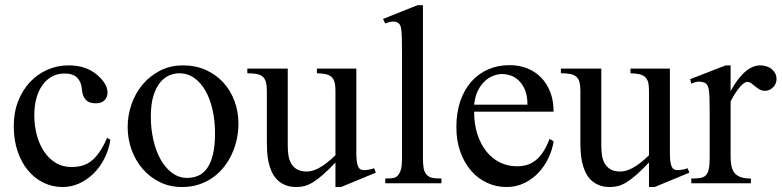

<svg xmlns="http://www.w3.org/2000/svg" viewBox="-20 -715 3051 749"><path d="M410.6 -169.9Q404.3 -129.4 386.7 -95.5Q369.1 -61.5 344 -37.1Q318.8 -12.7 288.1 1Q257.3 14.6 224.1 14.6Q184.6 14.6 149.9 -2.2Q115.2 -19 89.4 -50Q63.5 -81.1 48.6 -125Q33.7 -168.9 33.7 -223.1Q33.7 -276.4 50.8 -320.1Q67.9 -363.8 96.9 -394.8Q126 -425.8 164.8 -442.9Q203.6 -460 247.1 -460Q314 -460 356 -425.3Q377 -408.2 388.2 -390.1Q399.4 -372.1 399.4 -353.5Q399.4 -336.4 387.9 -324.2Q376.5 -312 353.5 -312Q346.2 -312 337.4 -313.5Q328.6 -314.9 320.6 -320.6Q312.5 -326.2 306.6 -337.6Q300.8 -349.1 299.3 -369.1Q296.9 -395.5 281 -411.9Q265.1 -428.2 231.4 -428.2Q203.6 -428.2 181.6 -415.8Q159.7 -403.3 144.5 -381.6Q129.4 -359.9 121.6 -330.1Q113.8 -300.3 113.8 -265.6Q113.8 -226.1 123.3 -189.5Q132.8 -152.8 151.4 -124.8Q169.9 -96.7 196.8 -80.1Q223.6 -63.5 258.8 -63.5Q279.3 -63.5 298.1 -68.1Q316.9 -72.8 334 -85.4Q351.1 -98.1 366.9 -120.4Q382.8 -142.6 397.5 -177.2Z M910.2 -231.9Q910.2 -203.1 904.1 -173.6Q897.9 -144 885.7 -116.7Q873.5 -89.4 855 -65.4Q836.4 -41.5 812 -23.7Q787.6 -5.9 756.8 4.4Q726.1 14.6 689.5 14.6Q642.6 14.6 603.8 -4.4Q564.9 -23.4 536.9 -55.7Q508.8 -87.9 493.4 -130.4Q478 -172.9 478 -219.2Q478 -264.6 492.9 -307.9Q507.8 -351.1 535.9 -384.8Q564 -418.5 604 -439.2Q644 -460 694.3 -460Q742.7 -460 782.2 -442.4Q821.8 -424.8 850.3 -394Q878.9 -363.3 894.5 -321.5Q910.2 -279.8 910.2 -231.9ZM818.8 -194.3Q818.8 -244.1 809.1 -287.1Q799.3 -330.1 781.2 -361.6Q763.2 -393.1 737.3 -411.1Q711.4 -429.2 679.2 -429.2Q660.2 -429.2 640.4 -420.9Q620.6 -412.6 604.5 -393.1Q588.4 -373.5 578.4 -341.1Q568.4 -308.6 568.4 -259.8Q568.4 -211.9 578.4 -168.5Q588.4 -125 606.9 -92.3Q625.5 -59.6 651.6 -40.3Q677.7 -21 710 -21Q734.4 -21 754.4 -30Q774.4 -39.1 788.6 -59.6Q802.7 -80.1 810.8 -113.3Q818.8 -146.5 818.8 -194.3Z M1310.5 14.6H1288.6V-81.1Q1260.3 -51.3 1239 -32.7Q1217.8 -14.2 1200.4 -3.7Q1183.1 6.8 1168 10.7Q1152.8 14.6 1136.7 14.6Q1110.8 14.6 1092 6.6Q1073.2 -1.5 1060.3 -14.9Q1047.4 -28.3 1039.6 -45.9Q1031.7 -63.5 1027.6 -82.8Q1023.4 -102.1 1022.2 -122.1Q1021 -142.1 1021 -159.7V-359.9Q1021 -381.8 1017.1 -395.5Q1013.2 -409.2 1004.2 -416.5Q995.1 -423.8 980.5 -426.5Q965.8 -429.2 944.8 -429.2V-447.3H1102.5V-147.9Q1102.5 -128.9 1105 -110.6Q1107.4 -92.3 1115.5 -77.9Q1123.5 -63.5 1138.2 -54.7Q1152.8 -45.9 1176.8 -45.9Q1186.5 -45.9 1198 -48.8Q1209.5 -51.8 1223.4 -59.1Q1237.3 -66.4 1253.4 -78.6Q1269.5 -90.8 1288.6 -109.4V-363.8Q1288.6 -384.3 1284.4 -396.7Q1280.3 -409.2 1271.5 -416.3Q1262.7 -423.3 1249 -426Q1235.4 -428.7 1216.3 -429.2V-447.3H1370.1V-118.7Q1370.1 -98.6 1371.8 -85.7Q1373.5 -72.8 1377.2 -64.9Q1380.9 -57.1 1386.7 -54.2Q1392.6 -51.3 1400.4 -51.3Q1407.2 -51.3 1418 -53Q1428.7 -54.7 1439.5 -58.6L1446.3 -41.5Z M1482.9 0V-18.6Q1505.4 -18.6 1516.1 -21Q1526.9 -23.4 1534.7 -33.7Q1537.6 -37.6 1540 -42.7Q1542.5 -47.9 1544.4 -55.7Q1546.4 -63.5 1547.4 -74.5Q1548.3 -85.4 1548.3 -101.1V-506.8Q1548.3 -544.9 1547.6 -566.9Q1546.9 -588.9 1545.2 -600.6Q1543.5 -612.3 1541 -616.7Q1538.6 -621.1 1534.7 -624.5Q1530.3 -627.4 1525.4 -629.2Q1520.5 -630.9 1514.6 -630.9Q1508.8 -630.9 1501 -629.2Q1493.2 -627.4 1482.9 -623.5L1474.1 -641.1L1608.9 -694.8H1629.9V-101.1Q1629.9 -86.4 1630.6 -75.9Q1631.3 -65.4 1632.8 -57.9Q1634.3 -50.3 1636.7 -45.2Q1639.2 -40 1642.6 -35.6Q1646 -31.2 1650.4 -28.1Q1654.8 -24.9 1661.4 -22.7Q1668 -20.5 1678 -19.5Q1688 -18.6 1702.1 -18.6V0Z M2139.6 -163.6Q2134.8 -130.9 2119.6 -98.9Q2104.5 -66.9 2081.1 -41.7Q2057.6 -16.6 2025.9 -1Q1994.1 14.6 1955.6 14.6Q1916 14.6 1880.4 -1.7Q1844.7 -18.1 1818.1 -48.6Q1791.5 -79.1 1775.9 -122.3Q1760.3 -165.5 1760.3 -218.8Q1760.3 -275.4 1775.6 -320.3Q1791 -365.2 1818.6 -396.5Q1846.2 -427.7 1884.3 -444.3Q1922.4 -460.9 1967.8 -460.9Q2004.9 -460.9 2036.4 -448.5Q2067.9 -436 2090.8 -412.6Q2113.8 -389.2 2126.7 -355.5Q2139.6 -321.8 2139.6 -279.3H1829.6Q1829.6 -229.5 1842.8 -189.9Q1856 -150.4 1878.4 -123Q1900.9 -95.7 1930.4 -81.3Q1960 -66.9 1992.7 -66.4Q2014.6 -65.9 2033.4 -71Q2052.2 -76.2 2068.4 -88.6Q2084.5 -101.1 2098.4 -121.8Q2112.3 -142.6 2124 -173.3ZM2037.6 -306.6Q2037.6 -343.8 2026.9 -366.9Q2016.1 -390.1 2001 -403.3Q1985.8 -416.5 1969.2 -421.4Q1952.6 -426.3 1940.4 -426.3Q1920.9 -426.3 1902.1 -418.5Q1883.3 -410.6 1868.2 -395.5Q1853 -380.4 1842.8 -357.9Q1832.5 -335.4 1829.6 -306.6Z M2533.7 14.6H2511.7V-81.1Q2483.4 -51.3 2462.2 -32.7Q2440.9 -14.2 2423.6 -3.7Q2406.2 6.8 2391.1 10.7Q2376 14.6 2359.9 14.6Q2334 14.6 2315.2 6.6Q2296.4 -1.5 2283.4 -14.9Q2270.5 -28.3 2262.7 -45.9Q2254.9 -63.5 2250.7 -82.8Q2246.6 -102.1 2245.4 -122.1Q2244.1 -142.1 2244.1 -159.7V-359.9Q2244.1 -381.8 2240.2 -395.5Q2236.3 -409.2 2227.3 -416.5Q2218.3 -423.8 2203.6 -426.5Q2189 -429.2 2168 -429.2V-447.3H2325.7V-147.9Q2325.7 -128.9 2328.1 -110.6Q2330.6 -92.3 2338.6 -77.9Q2346.7 -63.5 2361.3 -54.7Q2376 -45.9 2399.9 -45.9Q2409.7 -45.9 2421.1 -48.8Q2432.6 -51.8 2446.5 -59.1Q2460.4 -66.4 2476.6 -78.6Q2492.7 -90.8 2511.7 -109.4V-363.8Q2511.7 -384.3 2507.6 -396.7Q2503.4 -409.2 2494.6 -416.3Q2485.8 -423.3 2472.2 -426Q2458.5 -428.7 2439.5 -429.2V-447.3H2593.3V-118.7Q2593.3 -98.6 2595 -85.7Q2596.7 -72.8 2600.3 -64.9Q2604 -57.1 2609.9 -54.2Q2615.7 -51.3 2623.5 -51.3Q2630.4 -51.3 2641.1 -53Q2651.9 -54.7 2662.6 -58.6L2669.4 -41.5Z M3009.3 -406.2Q3009.3 -397.5 3005.9 -389.2Q3002.4 -380.9 2996.3 -374.8Q2990.2 -368.7 2982.2 -364.7Q2974.1 -360.8 2964.8 -360.8Q2952.6 -360.8 2943.1 -366.2Q2933.6 -371.6 2925.8 -378.2Q2918 -384.8 2910.6 -390.1Q2903.3 -395.5 2895.5 -395.5Q2883.3 -395.5 2866 -375.2Q2848.6 -355 2830.1 -319.3V-104Q2830.1 -83 2833.5 -66.9Q2836.9 -50.8 2845.7 -40Q2854.5 -29.3 2869.9 -23.9Q2885.3 -18.6 2909.2 -18.6V0H2676.8V-18.6Q2697.8 -18.6 2711.7 -20.8Q2725.6 -22.9 2733.6 -31.2Q2741.7 -39.6 2745.1 -56.2Q2748.5 -72.8 2748.5 -101.1V-274.4Q2748.5 -309.6 2747.8 -330.3Q2747.1 -351.1 2745.4 -362.8Q2743.7 -374.5 2740.7 -379.9Q2737.8 -385.3 2733.9 -389.6Q2723.1 -395.5 2710.2 -396.5Q2697.3 -397.5 2676.8 -388.7L2672.4 -406.2L2811 -460H2830.1V-359.9Q2885.7 -460 2945.8 -460Q2959 -460 2970.7 -456.1Q2982.4 -452.1 2991 -445.1Q2999.5 -438 3004.4 -428Q3009.3 -418 3009.3 -406.2Z"/></svg>

Font: Doulos SIL Phon
Style: Regular
Weight: 400
Designer: Walt Agee, Victor Gaultney, Peter Martin, Debbi Hosken, Becca Hirsbrunner
Foundry: SIL International
Version: Version 5.000